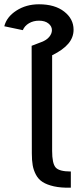

<svg xmlns="http://www.w3.org/2000/svg" viewBox="-104 -872 373 892"><path d="M138.2 -615.2V-170.9Q138.2 -112.8 154.5 -94Q170.9 -75.2 225.1 -75.2V0Q179.2 1 146.5 -6.3Q113.8 -13.7 94 -26.4Q74.2 -39.1 63 -60.3Q51.8 -81.5 47.9 -104.2Q43.9 -127 43.9 -159.2L43 -659.2L88.9 -676.8Q112.3 -685.5 124.8 -700.7Q137.2 -715.8 137.2 -731.9Q137.2 -750 121.1 -762.9Q105 -775.9 77.1 -775.9Q50.8 -775.9 30.5 -763.9Q10.3 -752 2 -731.9L-84 -750Q-73.2 -793.5 -27.8 -822.8Q17.6 -852.1 77.1 -852.1Q150.9 -852.1 194.3 -818.1Q237.8 -784.2 237.8 -733.9Q237.8 -698.2 213.4 -669.2Q189 -640.1 138.2 -615.2Z"/></svg>

Font: LT Superior Med
Style: Regular
Weight: 500
Designer: Daniel Lyons
Foundry: LyonsType
Version: Version 1.000